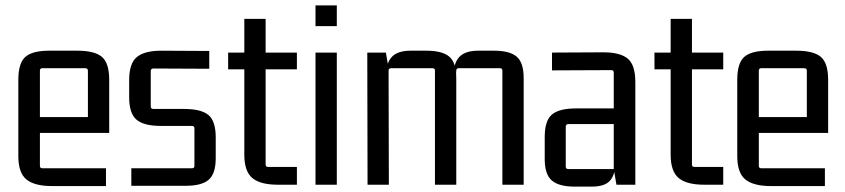

<svg xmlns="http://www.w3.org/2000/svg" viewBox="-20 -685 3132 712"><path d="M373 5H173Q108 5 78 -19.5Q48 -44 48 -106V-389Q48 -451 74 -474Q100 -497 162 -497H267Q331 -497 358 -474Q385 -451 385 -389V-192H118V-251H306V-423Q306 -432 296 -432H137Q128 -432 128 -423V-70Q128 -61 137 -61H373Z M669 4H467V-61H692Q701 -61 701 -70V-209Q701 -218 692 -218H577Q514 -218 486.5 -241Q459 -264 459 -324V-388Q459 -450 487.5 -473.5Q516 -497 578 -497L756 -496V-430L549 -431Q539 -431 539 -421V-290Q539 -281 549 -281H662Q726 -281 753 -258.5Q780 -236 780 -175V-99Q780 -41 754 -18.5Q728 4 669 4Z M1081 -490V-428H955L965 -438V-75Q965 -66 974 -66H1081V0H1011Q945 0 915.5 -25Q886 -50 886 -111V-438L896 -428H826V-490H896L886 -480V-615H965V-480L955 -490Z M1229 0H1150V-490H1229ZM1229 -588H1150V-665H1229Z M1503 -497H1561Q1620 -497 1646 -475Q1672 -453 1672 -395V0H1593V-423Q1593 -432 1584 -432H1431Q1421 -432 1421 -423L1422 0H1343L1342 -490H1411L1421 -432L1412 -405Q1412 -452 1433.5 -474.5Q1455 -497 1503 -497ZM1753 -497H1812Q1870 -497 1896 -475Q1922 -453 1922 -395V0H1843V-423Q1843 -432 1834 -432H1681Q1672 -432 1672 -423L1670 -393L1662 -405Q1662 -452 1684 -474.5Q1706 -497 1753 -497Z M2175 7H2110Q2053 7 2026.5 -15.5Q2000 -38 2000 -95V-177Q2000 -238 2027 -260.5Q2054 -283 2117 -283H2266V-225H2088Q2078 -225 2078 -215V-67Q2078 -58 2088 -58H2256V-415Q2256 -425 2247 -425L2027 -424V-490L2217 -491Q2280 -491 2308 -467.5Q2336 -444 2336 -381V0H2266L2256 -58L2262 -85Q2262 -38 2242.5 -15.5Q2223 7 2175 7Z M2662 -490V-428H2536L2546 -438V-75Q2546 -66 2555 -66H2662V0H2592Q2526 0 2496.5 -25Q2467 -50 2467 -111V-438L2477 -428H2407V-490H2477L2467 -480V-615H2546V-480L2536 -490Z M3039 5H2839Q2774 5 2744 -19.5Q2714 -44 2714 -106V-389Q2714 -451 2740 -474Q2766 -497 2828 -497H2933Q2997 -497 3024 -474Q3051 -451 3051 -389V-192H2784V-251H2972V-423Q2972 -432 2962 -432H2803Q2794 -432 2794 -423V-70Q2794 -61 2803 -61H3039Z"/></svg>

Font: Gemunu Libre ExtraLight
Style: Regular
Weight: 400
Version: Version 1.100